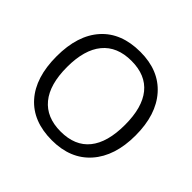

<svg xmlns="http://www.w3.org/2000/svg" viewBox="-174 -921 1127 1127"><g transform="rotate(45 389.5 -357.5)"><path d="M717.8 -357.9Q717.8 -186.5 631.1 -88.4Q544.4 9.8 390.1 9.8Q232.4 9.8 146.7 -86.7Q61 -183.1 61 -358.9Q61 -533.2 147 -629.2Q232.9 -725.1 391.1 -725.1Q544.9 -725.1 631.3 -627.4Q717.8 -529.8 717.8 -357.9ZM148.9 -357.9Q148.9 -212.9 210.7 -137.9Q272.5 -63 390.1 -63Q508.8 -63 569.3 -137.7Q629.9 -212.4 629.9 -357.9Q629.9 -502 569.6 -576.4Q509.3 -650.9 391.1 -650.9Q272.5 -650.9 210.7 -575.9Q148.9 -501 148.9 -357.9Z"/></g></svg>

Font: f02034202
Style: Regular
Weight: 400
Foundry: Ascender Corporation
Version: Version 1.10